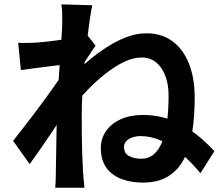

<svg xmlns="http://www.w3.org/2000/svg" viewBox="-20 -831 1040 902"><path d="M921.6 -17.3Q879.6 -68.4 833.5 -107.7Q787.4 -146.9 739 -169.3Q690.5 -191.7 641 -191.7Q620.4 -191.7 602.6 -185.7Q584.9 -179.6 573.7 -168.5Q562.6 -157.3 562.6 -140.5Q562.6 -110.6 586.4 -98Q610.3 -85.3 642.8 -85.3Q680.2 -85.3 704.8 -108Q729.5 -130.7 744.2 -170.9Q759 -211.2 765.5 -265.3Q772 -319.4 772 -382.1Q772 -435.4 756.3 -475.7Q740.7 -516 712.7 -538.4Q684.8 -560.9 645.8 -560.9Q605.7 -560.9 562.5 -540Q519.3 -519.2 476.4 -485.5Q433.6 -451.7 394.6 -411.8Q355.6 -371.8 324.7 -333.1L325.4 -482.1Q355.8 -512.1 395.2 -545.4Q434.6 -578.6 479.9 -608.2Q525.1 -637.8 572.8 -656.1Q620.4 -674.5 668 -674.5Q739.6 -674.5 789.9 -637.5Q840.3 -600.5 867.4 -532.7Q894.6 -465 894.6 -373.8Q894.6 -285.7 883.3 -212.3Q872 -138.9 844.8 -85.3Q817.5 -31.7 770 -2.5Q722.5 26.8 651 26.8Q595.4 26.8 550.6 9.8Q505.7 -7.2 479.7 -43Q453.7 -78.9 453.7 -135.4Q453.7 -179.9 478 -215.1Q502.3 -250.3 546.8 -270.7Q591.3 -291 651.8 -291Q744.7 -291 827 -248.2Q909.3 -205.4 987.1 -120.8ZM284.1 -528.1Q267.8 -526.3 242.9 -523.2Q218 -520.1 189.3 -516.5Q160.6 -512.9 131.7 -509Q102.8 -505.2 78.1 -501.8L65.5 -629.8Q86.8 -628.8 106.4 -629.3Q126 -629.8 152.4 -630.8Q176.4 -632.6 209.5 -636.4Q242.5 -640.1 277.3 -645.3Q312 -650.5 342.2 -656.3Q372.3 -662 388.8 -668L428.8 -616.5Q420.6 -604.8 408.6 -586.8Q396.5 -568.7 384.6 -550.2Q372.6 -531.6 363.8 -518.2L305.4 -330.4Q289 -306.7 265.3 -271.8Q241.7 -236.9 215.6 -198.3Q189.5 -159.7 164.4 -123.3Q139.4 -87 119.4 -59.9L41.5 -169.3Q60.3 -193.1 84.9 -224.6Q109.6 -256 136.5 -291.6Q163.3 -327.3 189.4 -362.7Q215.4 -398.1 237.6 -429.8Q259.8 -461.4 274.8 -484.4L276.9 -510.5ZM272.4 -721.1Q272.4 -742.7 272.4 -765.3Q272.4 -788 268.1 -810.5L413.6 -806.2Q408.3 -782.6 401.8 -739.3Q395.4 -696.1 388.7 -640.1Q382 -584.1 376.4 -522.7Q370.7 -461.2 367.3 -400.2Q363.9 -339.2 363.9 -285.7Q363.9 -245 364.3 -202.9Q364.7 -160.7 366 -116.8Q367.3 -72.9 369.8 -26Q370.8 -13 372.9 10.4Q374.9 33.7 376.7 51H239.3Q241.1 34.3 241.7 11.4Q242.3 -11.5 242.3 -23.5Q243.1 -72.2 243.9 -114.1Q244.7 -156 245.4 -202.8Q246.2 -249.6 247.8 -312.2Q248.6 -335 250.6 -370.5Q252.6 -406.1 255.2 -448.8Q257.8 -491.5 260.9 -535Q264 -578.5 266.6 -617.2Q269.2 -655.9 270.8 -683.6Q272.4 -711.3 272.4 -721.1Z"/></svg>

Font: Noto Sans JP
Style: Regular
Weight: 100
Designer: Ryoko NISHIZUKA 西塚涼子 (kana, bopomofo & ideographs); Paul D. Hunt (Latin, Greek & Cyrillic); Sandoll Communications 산돌커뮤니
Foundry: Adobe
Version: Version 2.004;hotconv 1.0.118;makeotfexe 2.5.65603